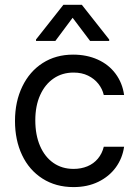

<svg xmlns="http://www.w3.org/2000/svg" viewBox="-20 -763 569 794"><path d="M42 -262.7Q42 -342.8 72.3 -405.3Q102.5 -467.8 156.7 -502.4Q210.9 -537.1 282.2 -537.1Q338.9 -537.1 384.3 -516.6Q429.7 -496.1 458 -458Q486.3 -419.9 493.2 -370.1H409.2Q403.3 -395.5 386.7 -416.5Q370.1 -437.5 344.2 -450.2Q318.4 -462.9 284.2 -462.9Q237.3 -462.9 201.7 -438.5Q166 -414.1 146 -369.6Q126 -325.2 126 -265.6Q126 -205.1 145.5 -159.7Q165 -114.3 200.7 -89.4Q236.3 -64.5 284.2 -64.5Q315.4 -64.5 341.3 -75.2Q367.2 -85.9 384.8 -106.9Q402.3 -127.9 409.2 -156.2H493.2Q486.3 -108.4 459 -70.8Q431.6 -33.2 386.7 -11.2Q341.8 10.7 284.2 10.7Q210.9 10.7 155.8 -24.4Q100.6 -59.6 71.3 -121.6Q42 -183.6 42 -262.7ZM280.3 -689.5 209 -593.8H128.9V-599.6L242.2 -743.2H318.4L431.6 -599.6V-593.8H352.5Z"/></svg>

Font: Pretendard Std Variable
Style: Regular
Weight: 400
Designer: Base glyphs from Inter by Rasmus Andersson; Hangeul glyphs from Noto Sans CJK(Source Han Sans) by Jang Soo-young and Kan
Foundry: Kil Hyung-jin
Version: Version 1.309;Glyphs 3.2 (3225)